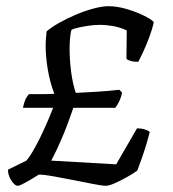

<svg xmlns="http://www.w3.org/2000/svg" viewBox="-20 -598 558 618"><path d="M37 0Q30 0 22 -9.5Q14 -19 9.5 -31Q5 -43 6 -52L65 -81Q77 -95 93 -124Q109 -153 124.5 -187.5Q140 -222 151 -251H54Q58 -271 64 -282Q70 -293 74 -295Q93 -295 114 -295Q135 -295 155 -296Q141 -332 134 -373.5Q127 -415 127 -451Q127 -464 128 -475Q129 -486 130 -497Q145 -510 169.5 -524Q194 -538 223.5 -550.5Q253 -563 281 -570.5Q309 -578 329 -578Q357 -578 387.5 -569Q418 -560 442.5 -548Q467 -536 475 -527Q471 -507 461.5 -481Q452 -455 441.5 -432.5Q431 -410 425 -399Q410 -399 400 -402Q390 -405 387 -409L388 -500Q367 -510 344.5 -514Q322 -518 302 -518Q283 -518 263.5 -515Q244 -512 229.5 -508.5Q215 -505 210 -502Q207 -492 205.5 -475Q204 -458 204 -439Q204 -406 209 -367Q214 -328 224 -299Q265 -301 296.5 -303Q328 -305 364 -309L373 -300Q369 -282 362.5 -269.5Q356 -257 351 -251H216Q196 -192 178.5 -151.5Q161 -111 145 -81L354 -69L421 -185Q435 -185 446 -181.5Q457 -178 462 -173Q457 -153 450 -130Q443 -107 435.5 -86Q428 -65 422 -49Q410 -40 389.5 -28.5Q369 -17 350 -8.5Q331 0 321 0Q310 0 281.5 -5.5Q253 -11 218 -18Q183 -25 152 -30.5Q121 -36 105 -36Q97 -31 83 -22.5Q69 -14 55.5 -7Q42 0 37 0Z"/></svg>

Font: Texturina 12pt Light
Style: Italic
Weight: 300
Italic angle: -11°
Designer: Guillermo Torres Carreño
Foundry: Omnibus-Type
Version: Version 1.002